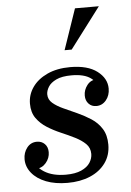

<svg xmlns="http://www.w3.org/2000/svg" viewBox="-53 -760 550 809"><g transform="rotate(-5 222.5 -355.0)"><path d="M200 10Q148 10 109.5 -5Q71 -20 49.5 -46.5Q28 -73 28 -105Q28 -133 44 -153.5Q60 -174 86 -174Q106 -174 119 -161Q132 -148 132 -126Q132 -101 115 -81Q98 -61 74 -61Q56 -61 48.5 -72.5Q41 -84 41 -98H69Q69 -70 104.5 -47.5Q140 -25 196 -25Q236 -25 261.5 -36.5Q287 -48 298.5 -66Q310 -84 310 -103Q310 -129 292.5 -146Q275 -163 248 -176.5Q221 -190 190.5 -203Q160 -216 133 -233Q106 -250 88.5 -274.5Q71 -299 71 -336Q71 -374 93 -405.5Q115 -437 156 -456Q197 -475 253 -475Q327 -475 367 -444.5Q407 -414 407 -371Q407 -342 390.5 -322Q374 -302 349 -302Q329 -302 316.5 -315.5Q304 -329 304 -350Q304 -374 319.5 -394Q335 -414 360 -414Q379 -414 385.5 -402Q392 -390 392 -375H364Q364 -400 336.5 -420Q309 -440 256 -440Q215 -440 191 -428.5Q167 -417 157 -400.5Q147 -384 147 -369Q147 -347 164.5 -332Q182 -317 208.5 -305Q235 -293 266 -279Q297 -265 324 -247.5Q351 -230 368 -203Q385 -176 385 -136Q385 -91 361 -58Q337 -25 295.5 -7.5Q254 10 200 10ZM396 -720 266 -548H236L295 -720Z"/></g></svg>

Font: Brygada 1918 Medium
Style: Italic
Weight: 500
Italic angle: -8°
Designer: Mateusz Machalski | Borys Kosmynka | Przemek Hoffer
Foundry: NIEPODLEGLA 2018
Version: Version 3.006